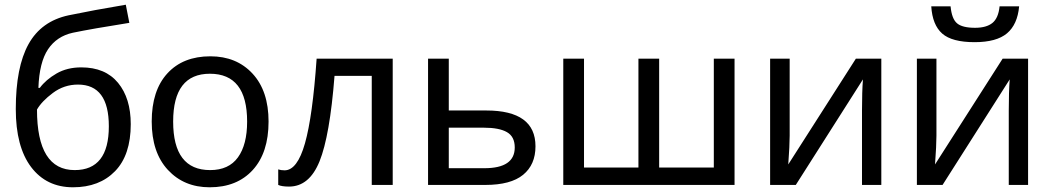

<svg xmlns="http://www.w3.org/2000/svg" viewBox="-20 -785 4460 815"><path d="M47 -322Q47 -500 101 -597.5Q155 -695 271 -720Q377 -742 514 -765L529 -688Q371 -663 289 -646Q221 -631 184 -576Q147 -521 143 -412H149Q175 -447 220 -473Q265 -499 325 -499Q427 -499 481 -433.5Q535 -368 535 -258Q535 -127 468.5 -58.5Q402 10 290 10Q177 10 112 -76Q47 -162 47 -322ZM297 -63Q442 -63 442 -249Q442 -426 311 -426Q252 -426 204.5 -390.5Q157 -355 137 -320Q137 -63 297 -63Z M1120 -269Q1120 -137 1053 -63.5Q986 10 870 10Q761 10 692.5 -64Q624 -138 624 -269Q624 -401 690.5 -473.5Q757 -546 873 -546Q984 -546 1052 -472.5Q1120 -399 1120 -269ZM715 -269Q715 -63 872 -63Q951 -63 990 -117Q1029 -171 1029 -269Q1029 -472 871 -472Q715 -472 715 -269Z M1647 0H1558V-463H1400Q1380 -208 1336.5 -100.5Q1293 7 1207 7Q1176 7 1161 0V-66Q1172 -62 1188 -62Q1242 -62 1274.5 -176.5Q1307 -291 1324 -536H1647Z M1885 -316H2044Q2253 -316 2253 -164Q2253 -86 2200.5 -43Q2148 0 2040 0H1797V-536H1885ZM2165 -159Q2165 -205 2132 -224Q2099 -243 2034 -243H1885V-71H2036Q2165 -71 2165 -159Z M3098 -536V0H2371V-536H2459V-74H2690V-536H2778V-74H3010V-536Z M3332 -536V-209Q3332 -168 3326 -87L3613 -536H3721V0H3639V-316Q3639 -396 3643 -448L3358 0H3249V-536Z M4306 -758Q4299 -681 4254.5 -643.5Q4210 -606 4117 -606Q4021 -606 3979.5 -642.5Q3938 -679 3933 -758H4015Q4020 -705 4042.5 -686Q4065 -667 4119 -667Q4167 -667 4192.5 -687.5Q4218 -708 4223 -758ZM3955 -536V-209Q3955 -168 3949 -87L4236 -536H4344V0H4262V-316Q4262 -396 4266 -448L3981 0H3872V-536Z"/></svg>

Font: Advent Sans Logo
Style: Regular
Weight: 400
Designer: Types & Symbols
Foundry: Types & Symbols
Version: Version 1.002